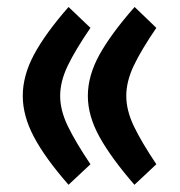

<svg xmlns="http://www.w3.org/2000/svg" viewBox="-20 -505 506 539"><path d="M233.9 -43.9 172.4 13.7Q106.9 -61 75.4 -120.4Q43.9 -179.7 43.9 -235.8Q43.9 -292.5 75.4 -351.6Q106.9 -410.6 172.4 -485.4L233.9 -426.8Q191.4 -364.7 170.2 -320.6Q148.9 -276.4 148.9 -235.8Q148.9 -195.3 170.4 -150.9Q191.9 -106.4 233.9 -43.9ZM418.9 -43.9 357.4 13.7Q292.5 -61 259.5 -120.4Q226.6 -179.7 226.6 -235.8Q226.6 -292.5 259.3 -351.6Q292 -410.6 357.9 -485.4L418.9 -426.8Q376.5 -364.7 355.5 -320.6Q334.5 -276.4 334.5 -235.8Q334.5 -195.3 355.7 -150.9Q377 -106.4 418.9 -43.9Z"/></svg>

Font: Vazirmatn RD UI FD SemiBold
Style: Regular
Weight: 600
Designer: Saber Rastikerdar
Foundry: Saber Rastikerdar
Version: Version 33.003